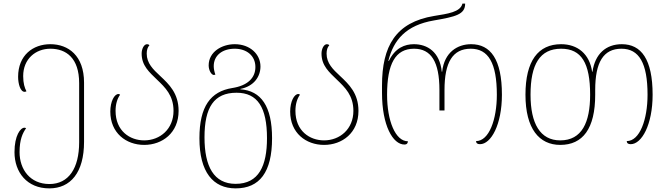

<svg xmlns="http://www.w3.org/2000/svg" viewBox="-20 -790 3688 1060"><path d="M252 250C370 250 444 162 444 -7V-334C444 -483 357 -546 258 -546C162 -546 80 -485 80 -366C80 -328 92 -283 116 -283C119 -283 122 -284 126 -286C116 -305 108 -330 108 -370C108 -465 177 -521 258 -521C345 -521 417 -470 417 -331V-5C417 139 359 226 253 226C146 226 88 145 88 50C88 -20 105 -55 124 -82C121 -84 118 -85 115 -85C93 -85 60 -42 60 50C60 162 130 250 252 250Z M776 10C876 10 966 -56 966 -178C966 -275 913 -325 865 -370C825 -407 790 -441 790 -494C790 -514 795 -530 805 -540C802 -544 797 -546 792 -546C774 -546 762 -519 762 -494C762 -427 805 -391 847 -350C892 -307 938 -263 938 -178C938 -78 864 -15 776 -15C697 -15 618 -67 618 -178C618 -214 627 -245 643 -267C640 -270 637 -271 634 -271C611 -271 589 -229 589 -174C589 -56 676 10 776 10Z M1281 250C1413 250 1482 161 1482 -27C1482 -204 1421 -289 1307 -297V-299C1383 -314 1418 -368 1418 -423C1418 -491 1360 -546 1276 -546C1205 -546 1132 -504 1132 -429C1132 -402 1147 -376 1161 -376C1163 -376 1167 -377 1169 -378C1163 -395 1160 -411 1160 -425C1160 -483 1206 -521 1276 -521C1341 -521 1390 -483 1390 -420C1390 -359 1346 -317 1262 -304C1143 -285 1081 -203 1081 -27C1081 161 1157 250 1281 250ZM1281 225C1161 225 1109 130 1109 -32C1109 -197 1161 -278 1286 -278C1402 -278 1454 -197 1454 -27C1454 125 1409 225 1281 225Z M1769 10C1869 10 1959 -56 1959 -178C1959 -275 1906 -325 1858 -370C1818 -407 1783 -441 1783 -494C1783 -514 1788 -530 1798 -540C1795 -544 1790 -546 1785 -546C1767 -546 1755 -519 1755 -494C1755 -427 1798 -391 1840 -350C1885 -307 1931 -263 1931 -178C1931 -78 1857 -15 1769 -15C1690 -15 1611 -67 1611 -178C1611 -214 1620 -245 1636 -267C1633 -270 1630 -271 1627 -271C1604 -271 1582 -229 1582 -174C1582 -56 1669 10 1769 10Z M2213 8C2226 8 2231 2 2232 -10C2163 -10 2117 -123 2117 -267C2117 -438 2163 -521 2266 -521C2360 -521 2406 -449 2406 -293V-180H2434V-293C2434 -446 2479 -521 2579 -521C2676 -521 2723 -442 2723 -267C2723 -130 2680 -11 2608 -11C2609 1 2616 6 2630 6C2691 6 2751 -102 2751 -267C2751 -463 2688 -546 2581 -546C2506 -546 2433 -502 2421 -394H2419C2408 -504 2339 -546 2265 -546C2215 -546 2162 -526 2127 -454H2124C2153 -571 2223 -651 2375 -677C2496 -698 2548 -710 2548 -770H2533C2522 -723 2451 -714 2377 -702C2164 -667 2089 -535 2089 -318V-277C2089 -97 2149 8 2213 8Z M3073 10C3197 10 3266 -79 3266 -267V-293C3266 -446 3311 -521 3411 -521C3508 -521 3555 -442 3555 -267C3555 -130 3512 -11 3440 -11C3441 1 3448 6 3462 6C3523 6 3583 -102 3583 -267C3583 -463 3520 -546 3413 -546C3325 -546 3265 -492 3251 -394H3249C3235 -492 3169 -546 3078 -546C2951 -546 2881 -454 2881 -267C2881 -79 2957 10 3073 10ZM3073 -15C2962 -15 2909 -108 2909 -267C2909 -434 2960 -521 3078 -521C3190 -521 3238 -442 3238 -267C3238 -115 3193 -15 3073 -15Z"/></svg>

Font: Noto Serif Georgian Thin
Style: Regular
Weight: 100
Designer: Monotype Design Team, Akaki Razmadze
Foundry: Google LLC
Version: Version 2.003